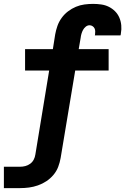

<svg xmlns="http://www.w3.org/2000/svg" viewBox="-25 -763 645 988"><path d="M-5 205V95H78Q92 95 105.5 91.5Q119 88 130.5 79.5Q142 71 148.5 58.5Q155 46 157 32L228 -400H104V-510H247L259 -586Q263 -608 270.5 -629.5Q278 -651 292 -670.5Q306 -690 325 -704.5Q344 -719 365.5 -728Q387 -737 409.5 -740Q432 -743 454 -743Q475 -743 496 -740Q517 -737 535 -728Q553 -719 567 -705Q581 -691 589 -672.5Q597 -654 599 -633Q601 -612 597 -591Q597 -588 596.5 -586Q596 -584 595 -581H463Q463 -582 463.5 -582.5Q464 -583 464 -584Q465 -592 465 -601Q465 -610 461.5 -617Q458 -624 451 -628.5Q444 -633 436 -633Q425 -633 416 -625.5Q407 -618 402 -608.5Q397 -599 394 -588.5Q391 -578 390 -568L380 -510H534V-400H362L287 50Q283 73 274.5 95.5Q266 118 250 137Q234 156 213.5 169.5Q193 183 170 191Q147 199 124 202Q101 205 78 205Z"/></svg>

Font: Iosevka Curly Slab XBdExObl
Style: Regular
Weight: 800
Width: 7
Italic angle: -9°
Monospace: yes
Designer: Belleve Invis
Foundry: Belleve Invis
Version: Version 11.1.0; ttfautohint (v1.8.3)